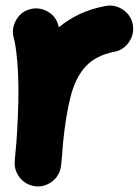

<svg xmlns="http://www.w3.org/2000/svg" viewBox="-20 -588 501 692"><path d="M108.4 83.5Q98.6 82.5 89.4 79.1Q89.4 79.1 88.9 79.1Q88.4 78.6 87.4 78.6Q54.7 65.9 40.5 34.2Q40.5 34.2 40 34.2Q40 33.7 39.6 32.7Q30.8 13.2 33.2 -8.3Q33.7 -11.2 33.7 -14.6Q35.2 -30.8 36.6 -47.6Q38.1 -64.5 39.6 -81.1Q42.5 -122.6 44.4 -168.7Q46.4 -214.8 46.4 -259.8Q46.4 -320.8 41.5 -373.8Q36.6 -426.8 29.8 -450.2Q20.5 -482.9 37.1 -513.9Q53.7 -544.9 86.4 -554.2Q119.1 -564 149.9 -547.4Q180.7 -530.8 189.9 -498Q191.4 -493.7 192.4 -489.7Q224.1 -516.6 265.4 -536.4Q306.6 -556.2 359.9 -566.4Q393.6 -572.8 422.9 -553.2Q452.1 -533.7 458.5 -500Q464.8 -466.3 445.3 -437Q425.8 -407.7 392.1 -401.4Q325.2 -388.2 288.6 -348.4Q252 -308.6 234.4 -239.7Q216.8 -170.9 207 -71.3Q204.1 -28.3 200.2 8.3Q199.2 18.1 195.8 27.3Q195.8 27.3 195.8 27.8Q195.3 28.3 195.3 29.3Q182.6 62 150.9 76.2Q150.9 76.2 150.9 76.7Q150.4 76.7 149.4 77.1Q129.9 85.9 108.4 83.5Z"/></svg>

Font: Mikhak-DS1-FD Black
Style: Regular
Weight: 900
Designer: Amin Abedi
Version: Version 3.2